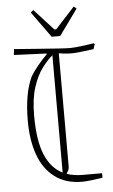

<svg xmlns="http://www.w3.org/2000/svg" viewBox="-55 -804 501 851"><g transform="rotate(-5 195.5 -378.5)"><path d="M384 -593 377 -571Q343 -567 319.5 -564Q296 -561 280 -561Q265 -561 250 -562.5Q235 -564 222 -566V-61Q222 -53 218 -45Q214 -37 210 -31Q241 -20 281 -20H367V0Q340 4 316.5 7Q293 10 276 10Q203 10 154.5 -26.5Q106 -63 82.5 -128Q59 -193 59 -280Q59 -339 67.5 -388.5Q76 -438 94 -475Q105 -494 126.5 -520.5Q148 -547 168 -566V-570L23 -576L26 -602Q81 -598 132 -594Q183 -590 221.5 -587.5Q260 -585 275 -585Q283 -585 300.5 -586.5Q318 -588 340 -591Q362 -594 380 -597ZM89 -301Q89 -189 115.5 -126Q142 -63 193 -38V-560Q170 -541 146 -509Q122 -477 105.5 -426Q89 -375 89 -301ZM197 -642 114 -757 126 -767 212 -673H220L306 -767L318 -757L235 -642Z"/></g></svg>

Font: Grenze Gotisch Thin
Style: Regular
Weight: 100
Designer: Renata Polastri
Foundry: Omnibus-Type
Version: Version 1.001